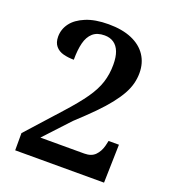

<svg xmlns="http://www.w3.org/2000/svg" viewBox="-132 -824 828 924"><g transform="rotate(20 281.5 -362.0)"><path d="M51 0V-88L204 -258Q262 -322 294.5 -368.5Q327 -415 340.5 -457.5Q354 -500 354 -548Q354 -588 344 -614Q334 -640 314.5 -653.5Q295 -667 267 -667Q229 -667 207 -647.5Q185 -628 176 -592.5Q167 -557 167 -506Q138 -506 113 -512.5Q88 -519 73 -537Q58 -555 58 -585Q58 -623 81 -654Q104 -685 151 -704.5Q198 -724 267 -724Q337 -724 386 -703Q435 -682 460.5 -643.5Q486 -605 486 -554Q486 -526 479 -499Q472 -472 456.5 -444Q441 -416 415.5 -383.5Q390 -351 352.5 -313Q315 -275 264 -228L144 -99H369Q405 -99 424.5 -119Q444 -139 452 -170L458 -196H511L506 0Z"/></g></svg>

Font: Noto Serif Khmer SemiBold
Style: Regular
Weight: 600
Version: Version 2.003